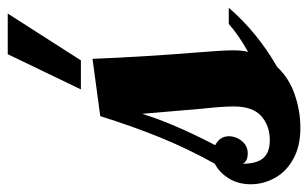

<svg xmlns="http://www.w3.org/2000/svg" viewBox="-202 -620 796 496"><g transform="rotate(-90 196.0 -372.0)"><path d="M304 -750H409L288 -561H213ZM-32 -122Q-32 -155 -16.5 -179.5Q-1 -204 21 -215Q60 -285 89 -356.5Q118 -428 144 -511L292 -531Q297 -403 309 -254Q314 -194 314 -167Q314 -144 310 -129Q357 -156 382 -179H424Q360 -105 271 -54Q242 -23 199.5 -8.5Q157 6 114 6Q66 6 33 -12.5Q0 -31 -16 -60.5Q-32 -90 -32 -122ZM169 -166Q169 -196 163 -250Q153 -364 150 -403Q126 -324 69 -214Q92 -202 92 -179Q92 -160 79.5 -145Q67 -130 48 -130Q27 -130 21 -143Q21 -107 35.5 -90Q50 -73 82 -73Q119 -73 144 -95Q169 -117 169 -166Z"/></g></svg>

Font: Lobster
Style: Regular
Weight: 400
Designer: Impallari Type
Foundry: Impallari Type
Version: Version 2.100